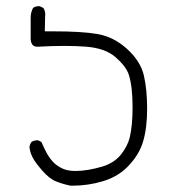

<svg xmlns="http://www.w3.org/2000/svg" viewBox="-20 -568 540 611"><path d="M210.4 22.9Q260.3 22.9 307.1 8.8Q356.9 -5.9 390.1 -41.5Q423.8 -77.6 435.5 -118.2Q448.2 -160.6 448.2 -221.7Q448.2 -282.7 438 -327.1Q427.7 -372.6 384.8 -411.9Q341.8 -451.2 288.6 -460Q240.2 -468.3 147 -468.3Q137.2 -468.3 122.6 -468.3L123.5 -513.2Q124 -517.6 124 -521.5Q124 -533.2 118.2 -542.5L106.4 -548.3Q105 -548.3 104 -548.3Q92.8 -548.3 85.4 -543Q77.6 -528.8 77.6 -511.7V-442.4Q79.1 -429.7 84.2 -424.6Q89.4 -419.4 97.7 -419.4Q99.1 -419.4 100.1 -419.4H100.6Q147.5 -421.9 185.8 -421.9Q224.1 -421.9 254.4 -419.4Q315.4 -414.6 348.1 -385.7Q380.9 -356.9 389.6 -331.1Q401.9 -293.9 401.9 -226.6Q401.9 -170.4 393.1 -131.3Q386.7 -104.5 365.7 -77.1Q344.2 -49.8 306.2 -38.1Q258.3 -23.9 219.7 -23.9Q195.3 -23.9 178.7 -31.7Q159.7 -40.5 147.5 -54.2Q135.3 -67.9 127 -84Q118.7 -100.1 111.8 -116.2L101.1 -121.6Q100.1 -121.6 97.9 -121.6Q95.7 -121.6 92.8 -121.1Q85.4 -120.1 80.1 -116.2Q74.7 -108.4 73.7 -99.6Q75.7 -83 83.7 -67.1Q91.8 -51.3 114.7 -24.9Q137.2 1 158.9 9.5Q180.7 18.1 204.6 22.9Q207.5 22.9 210.4 22.9Z"/></svg>

Font: Bakudai
Style: Light
Weight: 300
Version: Version 1.48